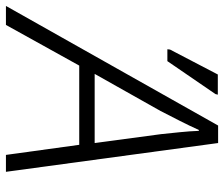

<svg xmlns="http://www.w3.org/2000/svg" viewBox="-87 -681 755 647"><g transform="rotate(90 290.5 -357.5)"><path d="M-13 0 390 -715H449L546 0H489L455 -247H188L51 0ZM216 -299H449L419 -523Q416 -552 412.5 -586Q409 -620 408 -650H405Q391 -619 374.5 -586.5Q358 -554 341 -521ZM133 -544 134 -553 218 -714H286L284 -706L173 -544Z"/></g></svg>

Font: Noto Sans Light
Style: Italic
Weight: 300
Italic angle: -12°
Designer: Monotype Design Team
Foundry: Monotype Imaging Inc.
Version: Version 2.013; ttfautohint (v1.8.4.7-5d5b)